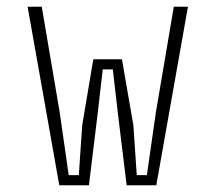

<svg xmlns="http://www.w3.org/2000/svg" viewBox="-20 -550 640 570"><path d="M376 -178 386 -30H416L443 -218L496 -530H538L444 0H356L330 -213L315 -344H285L270 -213L244 0H156L62 -530H104L157 -218L184 -30H214L224 -178L257 -374H342Z"/></svg>

Font: Fliege Mono Thin
Style: Regular
Weight: 100
Version: Version 0.020;Glyphs 3.3 (3306)